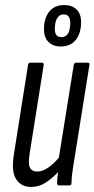

<svg xmlns="http://www.w3.org/2000/svg" viewBox="-20 -734 374 760"><path d="M103 6Q64 6 44 -24.5Q24 -55 35 -123L91 -477Q93 -486 100 -486H145Q154 -486 153 -477L97 -124Q91 -86 98.5 -70.5Q106 -55 128 -55Q148 -55 170 -70Q192 -85 213 -110L272 -477Q274 -486 281 -486H326Q336 -486 334 -477L277 -120Q270 -79 266.5 -52.5Q263 -26 263 -9Q263 0 254 0H214Q206 0 206 -9Q206 -19 207 -30.5Q208 -42 210 -53Q187 -28 160.5 -11Q134 6 103 6ZM220 -550Q190 -550 172 -568Q154 -586 154 -617Q154 -662 175 -688Q196 -714 234 -714Q265 -714 283 -696.5Q301 -679 301 -647Q301 -602 280 -576Q259 -550 220 -550ZM223 -587Q258 -587 258 -644Q258 -677 232 -677Q215 -677 206 -661.5Q197 -646 197 -619Q197 -587 223 -587Z"/></svg>

Font: Sofia Sans Extra Condensed
Style: Italic
Weight: 400
Italic angle: -9°
Designer: Botio Nikoltchev, Ani Petrova
Foundry: lettersoup
Version: Version 4.101; ttfautohint (v1.8.4.7-5d5b)